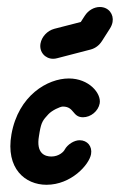

<svg xmlns="http://www.w3.org/2000/svg" viewBox="-20 -518 337 540"><path d="M296.6 -456.2C300.4 -477.5 285.9 -498.3 260.8 -498.3C244.9 -498.3 228.3 -489.2 218.3 -473.4L207.1 -456.1L132.8 -437C112.9 -431.7 97.2 -414.4 93.9 -395.6C89.7 -371.6 107.3 -352.7 129.3 -352.7C133.1 -352.7 137 -353.2 140.9 -354.3L235.3 -378.8C248.6 -382.5 259.2 -390.7 266.7 -402.5L289.3 -437.9C293.1 -443.9 295.5 -450.1 296.6 -456.2ZM12.2 -140.2C-4.7 -44 50.7 1.7 110.8 1.7C180.2 1.7 230.9 -54.7 236.1 -84.5C240 -106.4 225.7 -123.6 203.9 -123.6C188.5 -123.6 170 -111.8 162 -97.3C159.8 -92 146.3 -77.8 124.5 -77.8C106.5 -77.8 81 -86.2 89.6 -135.5C90.3 -139.7 90.9 -143.6 91.5 -147.1C96.4 -174.8 100.9 -180.2 115.8 -196.4C126 -207.6 149.3 -218.3 156.7 -218.3C189.5 -218.3 183.2 -188.2 213.5 -188.2C235.3 -188.2 256.5 -205.5 260.4 -227.3C265.3 -255.3 230.5 -297.3 173.6 -297.3C114 -297.3 31.6 -249.7 12.2 -140.2Z"/></svg>

Font: TudorRose
Style: Oblique
Weight: 500
Italic angle: 10°
Version: Version 001.000